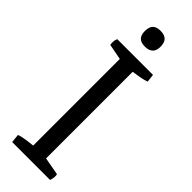

<svg xmlns="http://www.w3.org/2000/svg" viewBox="-290 -903 923 923"><g transform="rotate(45 171.5 -441.5)"><path d="M169.4 -775.4Q153.8 -775.4 143.6 -779.5Q133.3 -783.7 127.4 -790.8Q121.6 -797.9 119.1 -807.4Q116.7 -816.9 116.7 -828.1Q116.7 -839.8 119.1 -849.9Q121.6 -859.9 127.4 -867.2Q133.3 -874.5 143.6 -878.7Q153.8 -882.8 169.4 -882.8Q185.1 -882.8 195.6 -878.7Q206.1 -874.5 212.2 -867.2Q218.3 -859.9 220.9 -849.9Q223.6 -839.8 223.6 -828.1Q223.6 -816.9 220.9 -807.4Q218.3 -797.9 212.2 -790.8Q206.1 -783.7 195.6 -779.5Q185.1 -775.4 169.4 -775.4ZM38.6 -43.9Q57.6 -50.8 81.8 -54Q106 -57.1 126.5 -59.6V-648.4L46.4 -663.6Q45.4 -666 45.2 -672.6Q44.9 -679.2 44.9 -683.1Q44.9 -689.9 46.9 -696.8Q48.8 -703.6 50.8 -707H293.5L298.3 -666Q280.8 -659.7 257.3 -655.3Q233.9 -650.9 213.9 -648.4V-59.6L304.7 -43Q305.7 -40.5 305.9 -35.9Q306.2 -31.2 306.2 -27.8Q306.2 -21 304.2 -12.2Q302.2 -3.4 300.3 0H43Z"/></g></svg>

Font: Fjord
Style: One
Weight: 400
Designer: Viktoriya Grabowska
Foundry: Viktoriya Grabowska
Version: Version 1.002